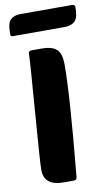

<svg xmlns="http://www.w3.org/2000/svg" viewBox="-99 -956 573 1005"><g transform="rotate(-10 187.5 -453.5)"><path d="M155 0Q51 0 51 -85Q51 -127 72 -395Q93 -663 93 -695Q93 -710 109 -710H164Q223 -710 246 -684Q267 -661 267 -607Q267 -439 226 -15Q225 0 210 0ZM25 -800Q14 -800 14 -811Q14 -858 23 -876Q39 -907 87 -907H359Q375 -907 375 -893Q375 -845 362 -826Q345 -800 297 -800Z"/></g></svg>

Font: PoetsenOne
Style: Regular
Weight: 400
Designer: Rodrigo Fuenzalida, Pablo Impallari
Foundry: Pablo Impallari, Rodrigo Fuenzalida
Version: Version 1.000